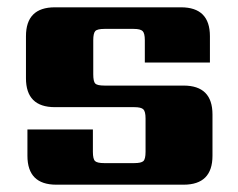

<svg xmlns="http://www.w3.org/2000/svg" viewBox="-20 -505 652 525"><path d="M378 -90V-181Q378 -200 372 -206Q366 -212 347 -212H130Q51 -212 51 -291V-406Q51 -485 130 -485H475Q554 -485 554 -406V-334H376V-395Q376 -414 370 -420Q364 -426 345 -426H266Q246 -426 240.5 -420Q235 -414 235 -395V-302Q235 -282 240.5 -276.5Q246 -271 266 -271H482Q561 -271 561 -192V-79Q561 0 482 0H134Q55 0 55 -79V-151H234V-90Q234 -70 240 -64.5Q246 -59 265 -59H347Q366 -59 372 -64.5Q378 -70 378 -90Z"/></svg>

Font: Sarpanch ExtraBold
Style: Regular
Weight: 800
Designer: Manushi Parikh (Devanagari and Latin), Jyotish Sonowal (Devanagari)
Foundry: Indian Type Foundry
Version: Version 2.004;PS 1.0;hotconv 1.0.78;makeotf.lib2.5.61930; tt